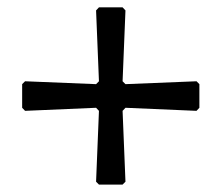

<svg xmlns="http://www.w3.org/2000/svg" viewBox="-20 -620 600 520"><path d="M312 -399.9 319.8 -392.1 512.2 -399.9 520 -392.1V-328.1L512.2 -319.8L319.8 -328.1L312 -319.8L319.8 -127.9L312 -120.1H248L240.2 -127.9L248 -319.8L240.2 -328.1L47.9 -319.8L40 -328.1V-392.1L47.9 -399.9L240.2 -392.1L248 -399.9L240.2 -591.8L248 -600.1H312L319.8 -591.8Z"/></svg>

Font: Yokawerad
Style: Regular
Weight: 500
Designer: gluk
Foundry: gluk
Version: Version 0.79